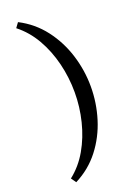

<svg xmlns="http://www.w3.org/2000/svg" viewBox="-164 -853 651 976"><g transform="rotate(-20 161.5 -365.0)"><path d="M70 -798Q148 -758 200.5 -689.5Q253 -621 279.5 -536.5Q306 -452 306 -364Q306 -276 280 -192Q254 -108 201.5 -40Q149 28 70 68L51 41Q107 -3 144 -67.5Q181 -132 200 -209Q219 -286 219 -365Q219 -445 200 -522Q181 -599 144 -663.5Q107 -728 51 -772Z"/></g></svg>

Font: Ruwudu
Style: Regular
Weight: 400
Designer: Becca Hirsbrunner Spalinger
Foundry: SIL International
Version: Version 3.000